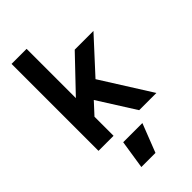

<svg xmlns="http://www.w3.org/2000/svg" viewBox="-302 -841 1182 1182"><g transform="rotate(-45 288.5 -250.0)"><path d="M61 0H192V-166L262 -242L415 0H565L360 -325L561 -544H398L192 -328V-757H61ZM177 257H300L373 70H206Z"/></g></svg>

Font: Mluvka
Style: Bold
Weight: 700
Designer: Modified by Jiří Krblich, Original typeface by Gumpita Rahayu
Foundry: Gumpita Rahayu & Jiří Krblich
Version: Version 2.000;Glyphs 3.1.1 (3134)